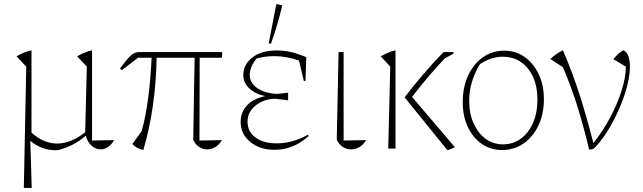

<svg xmlns="http://www.w3.org/2000/svg" viewBox="-20 -736 3186 951"><path d="M98 195 110 -406 62 -457Q97 -478 136 -487V-79Q196 -25 263 -25Q332 -25 402 -81L410 -406L362 -457Q397 -478 436 -487V-40L545 -42Q532 -19 514.5 -7.5Q497 4 479 4Q455 4 434.5 -13.5Q414 -31 405 -64Q374 -37 340.5 -20Q307 -3 270 7Q266 7 262.5 7.5Q259 8 254 8Q187 8 130 -38L137 188V195Z M690 7Q676 4 661.5 -3Q647 -10 636 -23L682 -87Q702 -160 714 -251.5Q726 -343 731 -450H664L584 -389L574 -396Q599 -430 614.5 -447.5Q630 -465 642.5 -471.5Q655 -478 670 -478H1081L1079 -450H969L968 -40L1079 -42Q1066 -19 1046 -7.5Q1026 4 1006 4Q985 4 966 -8.5Q947 -21 937 -44L944 -450H756Q751 -200 690 7Z M1340 6Q1267 6 1219.5 -33Q1172 -72 1172 -133Q1172 -180 1203.5 -214Q1235 -248 1294 -260Q1247 -269 1216 -297Q1185 -325 1185 -364Q1185 -416 1229.5 -451Q1274 -486 1350 -486Q1384 -486 1415.5 -479.5Q1447 -473 1497 -453L1493 -335H1485L1461 -436Q1398 -458 1338 -458Q1296 -458 1252 -447Q1235 -428 1226 -406Q1217 -384 1217 -366Q1217 -334 1238 -313Q1259 -292 1291 -281.5Q1323 -271 1355 -271L1407 -277V-239L1345 -247Q1309 -247 1277 -232.5Q1245 -218 1225.5 -192.5Q1206 -167 1206 -134Q1206 -84 1245.5 -55Q1285 -26 1350 -26Q1391 -26 1428.5 -36.5Q1466 -47 1506 -69L1509 -62Q1469 -27 1427.5 -10.5Q1386 6 1340 6ZM1322 -519 1311 -522 1348 -712 1352 -716 1378 -709Q1356 -614 1322 -519Z M1648 -44 1657 -478H1682V-40L1793 -42Q1780 -19 1760 -7.5Q1740 4 1719 4Q1697 4 1677.5 -8.5Q1658 -21 1648 -44Z M1903 0 1913 -406 1866 -457Q1882 -466 1901.5 -474.5Q1921 -483 1939 -487V0ZM2196 8 1984 -254Q2027 -310 2075.5 -367Q2124 -424 2177 -478H2226V-470L2182 -446Q2140 -401 2100 -354Q2060 -307 2021 -256L2233 -7Q2225 -3 2216 1Q2207 5 2196 8Z M2467 7Q2410 7 2366 -23.5Q2322 -54 2297 -107.5Q2272 -161 2272 -230Q2272 -304 2298.5 -361.5Q2325 -419 2371.5 -452Q2418 -485 2477 -485Q2535 -485 2579 -453.5Q2623 -422 2648.5 -368Q2674 -314 2674 -244Q2674 -171 2647 -114.5Q2620 -58 2573.5 -25.5Q2527 7 2467 7ZM2471 -21Q2521 -21 2559.5 -49Q2598 -77 2620 -127.5Q2642 -178 2642 -243Q2642 -307 2620.5 -354.5Q2599 -402 2560.5 -428.5Q2522 -455 2471 -455Q2412 -455 2357 -418Q2304 -331 2304 -236Q2304 -173 2326 -124.5Q2348 -76 2385.5 -48.5Q2423 -21 2471 -21Z M2898 5Q2874 -97 2843 -199Q2812 -301 2768 -403L2706 -444Q2735 -471 2768 -487Q2818 -372 2854 -257Q2890 -142 2919 -27Q2965 -85 3001.5 -153Q3038 -221 3059 -287.5Q3080 -354 3080 -406L3018 -443Q3028 -455 3040 -467Q3052 -479 3068 -487Q3085 -479 3092.5 -457.5Q3100 -436 3100 -406Q3100 -368 3088.5 -319.5Q3077 -271 3056 -219Q3035 -167 3006.5 -116Q2978 -65 2943 -23Q2927 -4 2921 0Q2915 4 2898 5Z"/></svg>

Font: Piazzolla Thin
Style: Regular
Weight: 100
Designer: Juan Pablo del Peral
Foundry: Huerta Tipografica
Version: Version 1.330